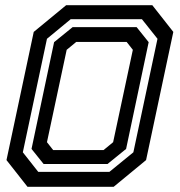

<svg xmlns="http://www.w3.org/2000/svg" viewBox="-20 -720 693 740"><path d="M86 0 5 -103 110 -597 235 -700H567L648 -597L543 -103L418 0ZM185 -141.5H379L416 -172L492 -528L468 -558.5H274L237 -528L161 -172ZM127.5 -57.5H401.5L494 -133L587 -570.5L527 -646H252.5L161 -570.5L68 -133ZM148 -88 101.5 -146 188.5 -557.5 260 -615.5H506.5L553 -557.5L466 -146L394.5 -88Z"/></svg>

Font: Tourney Thin SemiBold
Style: Italic
Weight: 600
Italic angle: -12°
Version: Version 1.015